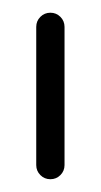

<svg xmlns="http://www.w3.org/2000/svg" viewBox="-20 -543 159 302"><path d="M37 -283.3V-500.7Q37 -510 43.5 -516.5Q50 -523 59.3 -523Q68.5 -523 75 -516.5Q81.5 -510 81.5 -500.7V-283.3Q81.5 -274.1 75 -267.6Q68.5 -261.1 59.3 -261.1Q50 -261.1 43.5 -267.6Q37 -274.1 37 -283.3Z"/></svg>

Font: 26F Galaxy Hebrew
Style: Regular
Weight: 400
Designer: C₂₉H₂₅N₃O₅
Version: Version 1.000